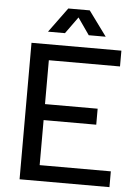

<svg xmlns="http://www.w3.org/2000/svg" viewBox="-59 -936 697 981"><g transform="rotate(5 289.0 -445.5)"><path d="M307 -850 367 -764H454L361 -891H251L158 -764H245ZM540 -619V-700H79V0H540V-81H175V-312H445V-394H175V-619Z"/></g></svg>

Font: Arthouse Owned Medium
Style: Regular
Weight: 500
Designer: Jeremy Tribby
Foundry: Tribby Type
Version: Version 1.000;PS 001.000;hotconv 1.0.88;makeotf.lib2.5.64775